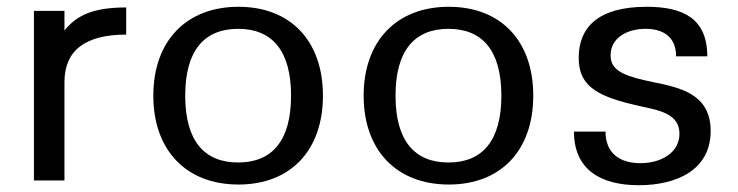

<svg xmlns="http://www.w3.org/2000/svg" viewBox="-20 -532 2175 566"><path d="M170 -290C170 -383 231 -430 352 -430V-510C260 -510 208 -490 170 -442V-500H80V0H170Z M432 -250C432 -89 529 12 683 12C837 12 932 -89 932 -250C932 -411 837 -512 683 -512C529 -512 432 -411 432 -250ZM526 -250C526 -383 582 -447 682 -447C782 -447 838 -383 838 -250C838 -117 782 -53 682 -53C582 -53 526 -117 526 -250Z M1052 -250C1052 -89 1149 12 1303 12C1457 12 1552 -89 1552 -250C1552 -411 1457 -512 1303 -512C1149 -512 1052 -411 1052 -250ZM1146 -250C1146 -383 1202 -447 1302 -447C1402 -447 1458 -383 1458 -250C1458 -117 1402 -53 1302 -53C1202 -53 1146 -117 1146 -250Z M1672 -144C1672 -34 1748 14 1863 14C1975 14 2075 -31 2075 -146C2075 -256 1983 -274 1905 -290L1882 -295C1806 -312 1780 -331 1780 -369C1780 -420 1828 -447 1883 -447C1938 -447 1973 -421 1973 -366H2065C2065 -479 1992 -512 1886 -512C1742 -512 1686 -450 1686 -362C1686 -288 1726 -252 1846 -224L1876 -217C1928 -206 1983 -194 1983 -138C1983 -81 1928 -51 1868 -51C1805 -51 1765 -82 1765 -144Z"/></svg>

Font: Perun
Style: Regular
Weight: 400
Foundry: Copyright (c) Stefan Peev, Context Ltd, 2016
Version: Version 1.089